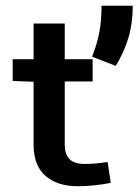

<svg xmlns="http://www.w3.org/2000/svg" viewBox="-20 -645 485 673"><path d="M97.7 -138.7V-358.4L24.4 -361.3V-437.5H97.7V-562.5H207V-437.5H304.7V-359.4H207V-136.7Q207 -106.4 222.7 -88.4Q238.3 -70.3 277.3 -70.3Q313.5 -70.3 357.4 -77.1L368.2 -3.9Q306.6 7.8 252 7.8Q181.6 7.8 139.6 -28.3Q97.7 -64.5 97.7 -138.7ZM335.9 -625H445.3Q445.3 -563.5 430.2 -512.7Q415 -461.9 385.7 -414.1L302.7 -446.3Q320.3 -490.2 328.1 -531.7Q335.9 -573.2 335.9 -625Z"/></svg>

Font: Sudo Var
Style: Regular
Weight: 400
Monospace: yes
Designer: Jens Kutilek
Foundry: Jens Kutilek
Version: Version 0.065;FEAKit 1.0